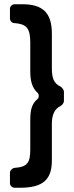

<svg xmlns="http://www.w3.org/2000/svg" viewBox="-20 -699 349 907"><path d="M123 -499V-364C123 -320 130 -285 158 -260C165 -254 165 -238 158 -232C130 -209 123 -180 123 -131V7C123 67 111 90 49 94C38 95 27 106 27 117V166C27 178 37 188 49 188H74C186 188 225 147 225 59V-114C225 -154 236 -184 267 -199C274 -202 282 -214 282 -221V-267C282 -274 272 -287 266 -290C232 -305 225 -335 225 -378V-540C225 -641 180 -679 85 -679H49C37 -679 27 -669 27 -657V-612C27 -601 36 -590 47 -590C104 -586 123 -567 123 -499Z"/></svg>

Font: DIN Rundschrift
Style: Eng
Weight: 400
Width: 3
Version: Version 1.027